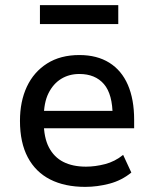

<svg xmlns="http://www.w3.org/2000/svg" viewBox="-20 -721 601 750"><path d="M313 9Q233 9 176 -20Q119 -49 88.5 -106.5Q58 -164 58 -249Q58 -325 85 -382.5Q112 -440 164 -473Q216 -506 290 -506Q359 -506 407 -476Q455 -446 479.5 -389.5Q504 -333 504 -253V-220H132V-288H437L420 -267Q420 -353 386 -392.5Q352 -432 290 -432Q250 -432 219 -413Q188 -394 169.5 -357Q151 -320 151 -262V-244Q151 -184 171 -145.5Q191 -107 227.5 -88.5Q264 -70 316 -70Q352 -70 390.5 -80Q429 -90 461 -116L493 -47Q455 -16 407.5 -3.5Q360 9 313 9ZM136 -627V-701H442V-627Z"/></svg>

Font: Nunito Sans 7pt SemiCondensed Medium
Style: Regular
Weight: 500
Width: 4
Designer: Vernon Adams
Foundry: Vernon Adams
Version: Version 3.101;gftools[0.9.27]